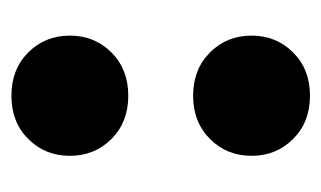

<svg xmlns="http://www.w3.org/2000/svg" viewBox="-136 -428 576 345"><g transform="rotate(90 152.5 -256.0)"><path d="M152.5 -524.5Q200 -524.5 230.2 -494.2Q260.5 -464 260.5 -419.5Q260.5 -375 230.2 -344.8Q200 -314.5 152.5 -314.5Q105 -314.5 74.8 -344.8Q44.5 -375 44.5 -419.5Q44.5 -464 74.8 -494.2Q105 -524.5 152.5 -524.5ZM152.5 -198Q200 -198 230.2 -167.8Q260.5 -137.5 260.5 -93Q260.5 -48.5 230.2 -18.2Q200 12 152.5 12Q105 12 74.8 -18.2Q44.5 -48.5 44.5 -93Q44.5 -137.5 74.8 -167.8Q105 -198 152.5 -198Z"/></g></svg>

Font: Newsreader Display ExtraBold
Style: Regular
Weight: 800
Designer: Hugues Gentile
Foundry: Production Type
Version: Version 1.001